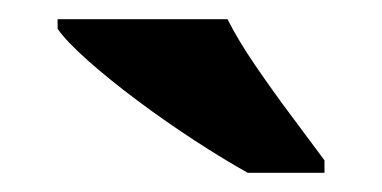

<svg xmlns="http://www.w3.org/2000/svg" viewBox="-20 -786 398 200"><path d="M238 -606Q213 -620 183 -639.5Q153 -659 123.5 -681Q94 -703 71.5 -723Q49 -743 40 -756V-766H217Q228 -744 246.5 -717Q265 -690 284.5 -664Q304 -638 318 -619V-606Z"/></svg>

Font: Noto Serif Ethiopic ExtraBold
Style: Regular
Weight: 800
Version: Version 2.102